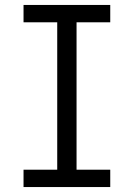

<svg xmlns="http://www.w3.org/2000/svg" viewBox="-20 -755 540 775"><path d="M75 0V-70H211V-665H75V-735H425V-665H289V-70H425V0Z"/></svg>

Font: Iosevka Slab
Style: Regular
Weight: 400
Monospace: yes
Designer: Belleve Invis
Foundry: Belleve Invis
Version: Version 11.2.4; ttfautohint (v1.8.3)